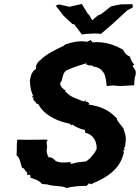

<svg xmlns="http://www.w3.org/2000/svg" viewBox="-20 -928 702 964"><path d="M342 -106H337C331 -107 335 -109 335 -114C303 -112 285 -109 261 -119C247 -132 242 -139 224 -138C219 -148 211 -163 216 -186C219 -196 207 -216 221 -226L199 -227L119 -226L67 -227C62 -194 66 -180 63 -148C81 -136 82 -109 90 -87C95 -83 103 -81 101 -81C110 -62 120 -67 116 -48C129 -54 137 -49 131 -37C157 -26 175 -24 191 -4C214 -2 215 -4 231 2C258 7 288 5 307 13C308 10 312 17 313 16C352 6 385 6 416 5C416 -1 431 -2 423 -10C436 2 441 -12 438 -1C443 -8 460 -13 472 -19C540 -51 588 -95 602 -164C594 -169 605 -167 599 -176C603 -177 610 -171 603 -184C602 -184 601 -187 612 -193C603 -185 610 -195 609 -202C612 -222 615 -240 603 -273C601 -285 595 -290 578 -311C573 -320 564 -327 568 -332C528 -376 483 -395 425 -403C429 -411 429 -410 423 -412C421 -417 422 -415 423 -417C420 -417 403 -413 413 -425C405 -423 404 -418 401 -418C358 -436 336 -440 313 -464C309 -468 301 -472 311 -472C282 -491 275 -509 290 -523C296 -557 305 -574 322 -578C352 -592 377 -599 415 -611C406 -599 417 -607 420 -602C427 -595 440 -606 450 -593C471 -593 490 -578 493 -572C508 -557 511 -538 516 -496L545 -499L585 -496L654 -500C654 -527 657 -543 661 -552C663 -571 660 -577 655 -582C647 -592 647 -597 646 -599C649 -601 654 -601 654 -605C646 -610 636 -629 633 -643C613 -653 607 -660 598 -678C557 -702 504 -722 441 -715C449 -723 437 -718 434 -727C434 -727 439 -719 437 -728C428 -722 420 -722 418 -718C392 -723 358 -721 318 -708C326 -707 311 -706 314 -708C314 -708 305 -701 301 -701C303 -699 308 -694 304 -700C256 -677 214 -658 185 -628C168 -617 159 -602 161 -583C140 -568 134 -550 130 -522C132 -487 135 -472 147 -445C146 -451 138 -439 144 -437C151 -442 139 -442 148 -441C143 -418 161 -421 161 -410C163 -410 165 -404 171 -407C175 -398 181 -393 179 -394C213 -341 280 -317 329 -307C339 -300 342 -295 342 -303C372 -284 387 -280 405 -276C408 -272 407 -270 408 -261C438 -257 468 -227 465 -180C456 -160 452 -158 436 -138C437 -135 423 -127 413 -118C384 -114 360 -113 342 -106ZM443 -826 429 -851 420 -860 391 -908 329 -894 275 -906 260 -899 299 -849 344 -807 347 -806 352 -807 391 -755 415 -758 458 -760 487 -758 543 -806C569 -829 593 -853 619 -876L647 -891L645 -907L585 -906L537 -896L489 -858L472 -851Z"/></svg>

Font: Asimov Print
Style: DIt
Weight: 250
Width: 0
Designer: Google
Version: Version 2.000980: 2014